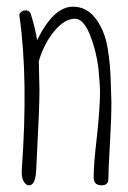

<svg xmlns="http://www.w3.org/2000/svg" viewBox="-20 -551 383 574"><path d="M302 -406Q293 -461 264 -498Q238 -531 198 -531Q140 -531 91 -431Q85 -468 73 -506Q70 -520 56 -520Q49 -520 43 -515Q37 -510 38 -504Q65 -317 45 -42V-34Q45 -18 51.5 -7.5Q58 3 67 3Q85 3 88 -38Q98 -227 98 -281Q98 -299 97 -324Q96 -349 96 -368Q111 -420 142 -457.5Q173 -495 204 -495Q229 -495 248 -449Q267 -403 274 -349Q279 -297 279 -275Q279 -230 270 -145Q260 -62 260 -20Q260 3 284 3Q304 3 304 -16Q304 -43 309 -128Q313 -196 313 -246Q313 -253 311 -309Q310 -357 302 -406Z"/></svg>

Font: Neythal
Style: Regular
Weight: 400
Designer: Tharique Azeez
Foundry: Tharique Azeez
Version: Version 0.44